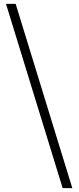

<svg xmlns="http://www.w3.org/2000/svg" viewBox="-20 -798 406 993"><path d="M354 175 61 -778H11L304 175Z"/></svg>

Font: Source Han Serif SC Medium
Style: Regular
Weight: 500
Designer: Ryoko NISHIZUKA 西塚涼子 (kana & ideographs); Frank Grießhammer (Latin, Greek & Cyrillic); Wenlong ZHANG 张文龙 (bopomofo); San
Foundry: Adobe
Version: Version 2.003;hotconv 1.1.1;makeotfexe 2.6.0